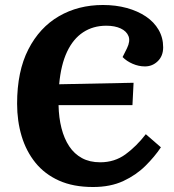

<svg xmlns="http://www.w3.org/2000/svg" viewBox="-20 -735 697 769"><path d="M488.5 -541.5Q502.5 -570 494.8 -590Q487 -610 463.5 -621Q440 -632 405.5 -632Q353 -632 313 -605.7Q273 -579.5 248.5 -527.5Q224 -475.5 217 -397.5L515 -403.5L510.5 -314H214.5Q215.5 -263.5 226.3 -221.5Q237 -179.5 257.3 -149Q277.5 -118.5 308.3 -101.8Q339 -85 381.5 -85Q439 -85 482.8 -117Q526.5 -149 564 -197.5L624.5 -145Q599.5 -107.5 562.5 -70.8Q525.5 -34 474 -10Q422.5 14 352.5 14Q273.5 14 216.3 -11.7Q159 -37.5 122 -83.2Q85 -129 66.7 -189.5Q48.5 -250 48.5 -319.5Q48.5 -449.5 93.5 -537.2Q138.5 -625 216 -670Q293.5 -715 392.5 -715Q444 -715 487.8 -703Q531.5 -691 564.3 -669Q597 -647 615.3 -615.5Q633.5 -584 633.5 -545.5Q633.5 -511 612 -490Q590.5 -469 560.5 -469Q535.5 -469 511.3 -479.5Q487 -490 471 -506.5Z"/></svg>

Font: Literata
Style: Italic
Weight: 400
Italic angle: -2°
Designer: Latin by Veronika Burian and Jose Scaglione. Greek by Irene Vlachou. Cyrillic by Vera Evstafieva
Foundry: TypeTogether
Version: Version 3.103;gftools[0.9.29]